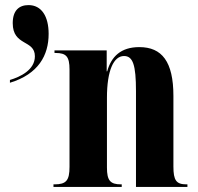

<svg xmlns="http://www.w3.org/2000/svg" viewBox="-20 -734 776 754"><path d="M19 -409C131 -443 171 -517 171 -601C171 -670 143 -714 92 -714C55 -714 30 -693 30 -643C30 -552 117 -579 117 -513C117 -459 59 -432 19 -420ZM190 0H458V-10H455C413 -10 400 -25 400 -76V-350C400 -459 427 -514 467 -514C502 -514 514 -479 514 -376V0H716V-10H712C672 -10 661 -26 661 -80V-357C661 -492 616 -549 527 -549C455 -549 417 -512 401 -454H399V-536H194V-526H198C240 -526 253 -512 253 -461V-79C253 -25 240 -10 194 -10H190Z"/></svg>

Font: Noto Serif Display Condensed Extra
Style: Regular
Weight: 800
Width: 3
Designer: Monotype Design Team
Foundry: Monotype Imaging Inc.
Version: Version 1.900